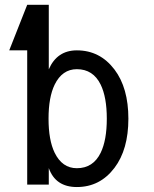

<svg xmlns="http://www.w3.org/2000/svg" viewBox="-20 -752 626 782"><path d="M90.8 0V-546.9H17.6L90.8 -732.4H178.7V-469.7Q212.4 -546.9 293 -546.9Q387.2 -546.9 446.3 -468.8Q502.9 -394 502.9 -268.6Q502.9 -143.1 446.3 -68.4Q387.2 9.8 293 9.8Q206.1 9.8 178.7 -67.4V0ZM293 -66.9Q359.4 -66.9 390.1 -129.9Q415 -181.2 415 -268.6Q415 -356 390.1 -407.2Q359.4 -470.2 293 -470.2Q233.4 -470.2 202.6 -407.2Q177.7 -356 177.7 -268.6Q177.7 -181.2 202.6 -129.9Q233.4 -66.9 293 -66.9Z"/></svg>

Font: Consola Mono
Style: Book
Weight: 400
Monospace: yes
Designer: Wojciech Kalinowski "wmk69" (wmk69@o2.pl)
Foundry: Wojciech Kalinowski "wmk69" (wmk69@o2.pl)
Version: Version 2.1.0